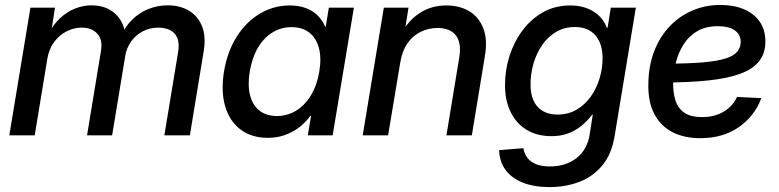

<svg xmlns="http://www.w3.org/2000/svg" viewBox="-20 -554 3188 786"><path d="M18.1 0 104.5 -522.5H205.1L187.5 -409.7L177.2 -412.6Q197.8 -453.6 226.3 -480Q254.9 -506.3 288.1 -519.3Q321.3 -532.2 355 -532.2Q396.5 -532.2 427 -515.4Q457.5 -498.5 474.6 -469.7Q491.7 -440.9 492.7 -405.3L478 -412.1Q494.6 -448.2 522.9 -475.3Q551.3 -502.4 588.1 -517.3Q625 -532.2 667 -532.2Q716.3 -532.2 753.2 -510.5Q790 -488.8 807.1 -446.5Q824.2 -404.3 813.5 -341.8L757.3 0H652.8L709 -339.8Q715.3 -377 705.6 -399.2Q695.8 -421.4 675.3 -431.2Q654.8 -440.9 628.4 -440.9Q592.8 -440.9 564 -425.5Q535.2 -410.2 516.6 -384Q498 -357.9 492.7 -324.7L439 0H336.4L393.6 -347.2Q400.9 -391.6 378.2 -416.3Q355.5 -440.9 314.5 -440.9Q282.7 -440.9 253.2 -426Q223.6 -411.1 202.1 -382.8Q180.7 -354.5 173.8 -313.5L122.1 0Z M1076.7 10.3Q1009.8 10.3 964.8 -23.7Q919.9 -57.6 901.9 -118.7Q883.8 -179.7 897 -261.2Q910.6 -342.8 949 -403.6Q987.3 -464.4 1043.7 -498Q1100.1 -531.7 1166.5 -531.7Q1203.6 -531.7 1232.4 -520.8Q1261.2 -509.8 1280.8 -490.2Q1300.3 -470.7 1311 -444.8H1313.5L1326.2 -522.5H1428.7L1341.8 0H1240.2L1253.4 -79.6H1250.5Q1230.5 -52.2 1204.1 -32.2Q1177.7 -12.2 1145.8 -1Q1113.8 10.3 1076.7 10.3ZM1113.3 -79.1Q1157.7 -79.1 1193.6 -101.8Q1229.5 -124.5 1253.9 -165.5Q1278.3 -206.5 1287.1 -261.2Q1296.4 -316.4 1285.6 -357.2Q1274.9 -397.9 1246.3 -420.4Q1217.8 -442.9 1173.3 -442.9Q1130.9 -442.9 1095.5 -421.1Q1060.1 -399.4 1036.1 -359.1Q1012.2 -318.8 1002.4 -261.2Q993.2 -204.1 1003.9 -163.3Q1014.6 -122.6 1042.7 -100.8Q1070.8 -79.1 1113.3 -79.1Z M1618.7 -298.8 1568.8 0H1464.8L1551.3 -522.5H1652.3L1631.8 -393.1L1609.9 -396Q1646.5 -466.3 1695.6 -499Q1744.6 -531.7 1806.6 -531.7Q1861.8 -531.7 1901.4 -507.8Q1940.9 -483.9 1958.7 -437.5Q1976.6 -391.1 1964.8 -323.2L1911.6 0H1807.6L1859.9 -317.4Q1870.1 -378.9 1846.2 -409.2Q1822.3 -439.5 1771 -439.5Q1734.4 -439.5 1702.4 -423.8Q1670.4 -408.2 1648.4 -377.2Q1626.5 -346.2 1618.7 -298.8Z M2230 211.9Q2166 211.9 2120.1 193.6Q2074.2 175.3 2049.3 141.1Q2024.4 106.9 2023.4 60.5L2122.6 52.7Q2126 75.2 2138.9 92Q2151.9 108.9 2174.8 118.2Q2197.8 127.4 2231.4 127.4Q2296.4 127.4 2340.3 93Q2384.3 58.6 2394 -3.9L2406.7 -85H2404.3Q2383.8 -57.6 2358.9 -37.8Q2334 -18.1 2304.2 -7.3Q2274.4 3.4 2237.8 3.4Q2179.2 3.4 2136.5 -22.2Q2093.8 -47.9 2070.6 -95Q2047.4 -142.1 2047.4 -205.6Q2047.4 -266.6 2065.7 -324.5Q2084 -382.3 2118.9 -429.2Q2153.8 -476.1 2203.1 -503.9Q2252.4 -531.7 2314.5 -531.7Q2343.3 -531.7 2367.2 -525.1Q2391.1 -518.6 2410.2 -506.6Q2429.2 -494.6 2442.9 -477.8Q2456.5 -460.9 2464.8 -439.9L2467.3 -440.4L2480.5 -522.5H2583L2496.6 0Q2484.4 76.7 2445.6 123.3Q2406.7 169.9 2350.6 190.9Q2294.4 211.9 2230 211.9ZM2262.2 -85Q2306.2 -85 2340.3 -105Q2374.5 -125 2398.2 -158.2Q2421.9 -191.4 2434.3 -232.4Q2446.8 -273.4 2446.8 -315.9Q2446.8 -375 2417.5 -409.2Q2388.2 -443.4 2333.5 -443.4Q2290 -443.4 2256.1 -423.1Q2222.2 -402.8 2199 -368.9Q2175.8 -335 2163.8 -293.2Q2151.9 -251.5 2151.9 -208.5Q2151.9 -148.4 2180.9 -116.7Q2210 -85 2262.2 -85Z M2846.7 11.7Q2781.2 11.7 2732.7 -13.2Q2684.1 -38.1 2658 -88.6Q2631.8 -139.2 2634.3 -215.3Q2635.7 -286.1 2658.2 -344.5Q2680.7 -402.8 2720.7 -445.3Q2760.7 -487.8 2814 -510.7Q2867.2 -533.7 2929.2 -533.7Q2983.4 -533.7 3024.9 -516.4Q3066.4 -499 3089.8 -465.6Q3113.3 -432.1 3113.3 -384.3Q3113.3 -335 3086.9 -302.5Q3060.5 -270 3008.1 -251.2Q2955.6 -232.4 2877.2 -224.4Q2798.8 -216.3 2693.8 -216.3L2706.5 -293.5Q2797.4 -293.5 2856.7 -298.6Q2916 -303.7 2950 -314.5Q2983.9 -325.2 2998 -342.3Q3012.2 -359.4 3012.2 -382.8Q3012.2 -412.6 2988 -429.7Q2963.9 -446.8 2918.5 -446.8Q2868.7 -446.8 2834 -426.3Q2799.3 -405.8 2777.8 -371.3Q2756.3 -336.9 2746.3 -295.4Q2736.3 -253.9 2735.8 -211.4Q2735.4 -174.8 2744.9 -143.6Q2754.4 -112.3 2780.3 -93.5Q2806.2 -74.7 2854 -74.7Q2906.2 -74.7 2943.4 -97.4Q2980.5 -120.1 2997.1 -157.2L3096.7 -152.3Q3069.3 -78.6 3004.4 -33.4Q2939.5 11.7 2846.7 11.7Z"/></svg>

Font: Inter 28pt Medium
Style: Italic
Weight: 500
Italic angle: -9.3988°
Designer: Rasmus Andersson
Foundry: rsms
Version: Version 4.001;git-66647c0bb